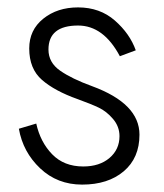

<svg xmlns="http://www.w3.org/2000/svg" viewBox="-20 -489 443 519"><path d="M78 -155Q89 -105 121 -72Q153 -39 205 -39Q249 -39 276 -62Q303 -85 303 -121Q303 -147 285.5 -167.5Q268 -188 247 -198Q226 -208 190 -221Q128 -243 93.5 -273Q59 -303 59 -358Q59 -408 97 -438.5Q135 -469 191 -469Q250 -469 290.5 -433.5Q331 -398 347 -353L304 -337Q260 -420 191 -420Q111 -420 111 -355Q111 -320 142.5 -298Q174 -276 229 -256Q357 -209 357 -125Q357 -62 314.5 -26Q272 10 202 10Q135 10 88.5 -34Q42 -78 31 -141Z"/></svg>

Font: Renner* Light
Style: Light
Weight: 300
Version: Version 003.000 ; ttfautohint (v0.97) -l 8 -r 50 -G 200 -x 1